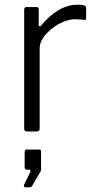

<svg xmlns="http://www.w3.org/2000/svg" viewBox="-20 -560 412 818"><path d="M95 0Q89 0 86 -3Q83 -6 83 -12V-519Q83 -530 93 -530H136Q145 -530 145 -520V-454Q145 -449 148 -448Q151 -447 155 -451Q182 -483 208 -502.5Q234 -522 259.5 -531Q285 -540 311 -540Q347 -540 347 -528V-482Q347 -474 339 -475Q332 -476 322.5 -477Q313 -478 300 -478Q277 -478 251 -467.5Q225 -457 202 -439Q179 -421 164 -399Q149 -377 149 -354V-12Q149 0 136 0H95ZM87 238Q84 238 82.5 234.5Q81 231 82 228L108 175Q111 169 110 166Q109 163 104 163H95Q85 163 85 152V87Q85 77 94 77H147Q155 77 155 85V163Q155 164 154 166.5Q153 169 153 170L118 230Q116 235 112.5 236.5Q109 238 101 238Z"/></svg>

Font: Libre Franklin Light
Style: Regular
Weight: 300
Designer: Pablo Impallari, Rodrigo Fuenzalida, Nhung Nguyen
Foundry: Impallari Type
Version: Version 3.000